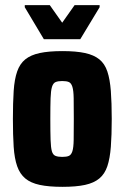

<svg xmlns="http://www.w3.org/2000/svg" viewBox="-20 -716 481 744"><path d="M222 8Q169 8 134 0.5Q99 -7 78 -24.5Q57 -42 46.5 -72Q36 -102 33 -147Q30 -192 30 -255Q30 -318 33 -363.5Q36 -409 46.5 -439Q57 -469 78 -486Q99 -503 134 -510.5Q169 -518 222 -518Q275 -518 309.5 -510.5Q344 -503 365 -486Q386 -469 396 -439Q406 -409 409.5 -363.5Q413 -318 413 -255Q413 -192 409.5 -147Q406 -102 396 -72Q386 -42 365 -24.5Q344 -7 309.5 0.5Q275 8 222 8ZM221 -108Q238 -108 247 -112Q256 -116 260.5 -130Q265 -144 265.5 -174Q266 -204 266 -255Q266 -306 265.5 -335.5Q265 -365 260.5 -379.5Q256 -394 247 -398Q238 -402 221 -402Q205 -402 195.5 -398Q186 -394 181.5 -379.5Q177 -365 176 -335.5Q175 -306 175 -255Q175 -204 176 -174Q177 -144 181 -130Q185 -116 195 -112Q205 -108 221 -108ZM150 -564 76 -688V-696H173L221 -628L269 -696H366V-688L291 -564Z"/></svg>

Font: Saira Condensed ExtraBold
Style: Regular
Weight: 800
Width: 3
Designer: Hector Gatti with collaboration of the Omnibus-Type team
Foundry: Omnibus-Type
Version: Version 1.101